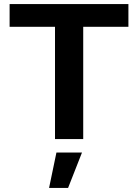

<svg xmlns="http://www.w3.org/2000/svg" viewBox="-20 -680 675 939"><path d="M608 -549H387V0H249V-549H27V-660H387H608ZM313 239H220L256 66H381Z"/></svg>

Font: Work Sans SemiBold
Style: Regular
Weight: 600
Designer: Wei Huang
Foundry: Wei Huang
Version: Version 1.500